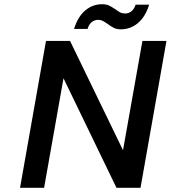

<svg xmlns="http://www.w3.org/2000/svg" viewBox="-20 -890 809 910"><path d="M331 -753Q349 -811 384 -840.5Q419 -870 464 -870Q483 -870 496 -864Q509 -858 527 -846Q540 -836 550 -831Q560 -826 573 -826Q590 -826 603 -836.5Q616 -847 623 -868H687Q669 -810 633.5 -780.5Q598 -751 553 -751Q534 -751 520.5 -757.5Q507 -764 491 -776Q475 -787 466 -791.5Q457 -796 445 -796Q428 -796 414.5 -785Q401 -774 395 -753ZM646 0H532L281 -519L189 0H75L198 -696H312L563 -178L655 -696H769Z"/></svg>

Font: Fz Poppins Med
Style: Italic
Weight: 500
Italic angle: -10°
Designer: Ninad Kale (Devanagari), Jonny Pinhorn (Latin)
Foundry: Indian Type Foundry
Version: Vit hóa bi Vntype.Com & FontZin.Com